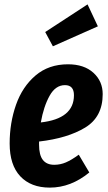

<svg xmlns="http://www.w3.org/2000/svg" viewBox="-20 -839 494 875"><path d="M448 -410Q448 -306 368 -257.5Q288 -209 158 -194V-180Q158 -132 175.5 -110Q193 -88 227 -88Q255 -88 280.5 -99Q306 -110 339 -134L387 -53Q303 16 207 16Q121 16 72.5 -35.5Q24 -87 24 -185Q24 -279 53 -361.5Q82 -444 142 -495Q202 -546 290 -546Q363 -546 405.5 -507.5Q448 -469 448 -410ZM317 -405Q317 -451 276 -451Q233 -451 206 -402.5Q179 -354 166 -281Q317 -298 317 -405ZM426 -719 221 -628 186 -693 379 -819Z"/></svg>

Font: Fira Sans Compressed SemiBold
Style: Italic
Weight: 600
Width: 1
Italic angle: -8°
Designer: bBox Type GmbH & Carrois Corporate GbR & Edenspiekermann AG
Foundry: bBox Type GmbH & Carrois Corporate GbR & Edenspiekermann AG
Version: Version 4.301